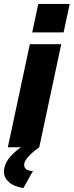

<svg xmlns="http://www.w3.org/2000/svg" viewBox="-50 -750 375 978"><path d="M145 -730H305L274 -585H114ZM-10 0 102 -525H262L150 0Q73 56 73 89Q73 120 118 121L69 208Q22 201 -4 178Q-30 155 -30 125Q-30 61 57 0Z"/></svg>

Font: Raleway-v4020 ExtraBold
Style: Italic
Weight: 800
Italic angle: -12°
Designer: Matt McInerney, Pablo Impallari, Rodrigo Fuenzalida
Foundry: Matt McInerney, Pablo Impallari, Rodrigo Fuenzalida
Version: Version 4.020;PS 004.020;hotconv 1.0.88;makeotf.lib2.5.64775